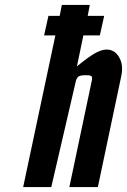

<svg xmlns="http://www.w3.org/2000/svg" viewBox="-20 -755 513 775"><path d="M73.5 0H187L286.5 -429Q288 -436 294.2 -443.8Q300.5 -451.5 326.5 -451.5Q348.5 -451.5 350.5 -445.5Q352.5 -439.5 351.5 -434L260 0H375L469.5 -448Q479 -492.5 461 -523.8Q443 -555 410.5 -555Q389 -555 361.2 -538.8Q333.5 -522.5 290.5 -487L316.5 -612H383L400.5 -691H334L342.5 -735H229.5L221 -691H175.5L158 -612H203.5Z"/></svg>

Font: League Gothic SemiExpanded Italic
Style: Regular
Weight: 400
Width: 6
Designer: The League of Moveable Type
Version: Version 1.600; ttfautohint (v1.8.3)